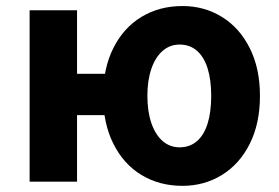

<svg xmlns="http://www.w3.org/2000/svg" viewBox="-20 -596 915 630"><path d="M232.8 -562.4V-353.8H349V-218.2H232.8V0H77.2V-562.4ZM318.4 -281.4Q318.4 -371.6 352 -438.4Q385.6 -505.2 444.4 -540.7Q503.2 -576.2 578.8 -576.2Q650 -576.2 707.9 -540.7Q765.8 -505.2 799.4 -438.4Q833 -371.6 833 -281.4Q833 -190.6 799.4 -123.9Q765.8 -57.2 707.9 -21.7Q650 13.8 578.8 13.8Q503.2 13.8 444.4 -21.7Q385.6 -57.2 352 -124.3Q318.4 -191.4 318.4 -281.4ZM673 -281.4Q673 -333.2 661.4 -371Q649.8 -408.8 626.4 -429.3Q603 -449.8 569.4 -449.8Q537.4 -449.8 513.5 -428.9Q489.6 -408 476.6 -370.1Q463.6 -332.2 463.6 -281.4Q463.6 -230.6 476.6 -192.4Q489.6 -154.2 513.4 -133.4Q537.2 -112.6 569.4 -112.6Q603 -112.6 626.4 -133Q649.8 -153.4 661.4 -191.2Q673 -229 673 -281.4Z"/></svg>

Font: 寒蝉端黑体 Light
Style: Regular
Weight: 300
Designer: ChillDuanSans {Warren2060}; 
Source Han Sans {Ryoko NISHIZUKA 西塚涼子 (kana, bopomofo & ideographs); Paul D. Hunt (Latin, G
Foundry: ChillType&Adobe
Version: Version 1.300;Glyphs 3.3 (3306)